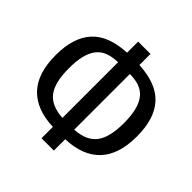

<svg xmlns="http://www.w3.org/2000/svg" viewBox="-184 -829 968 968"><g transform="rotate(45 300.0 -344.5)"><path d="M256 0V-81Q136 -85 73 -151Q10 -217 10 -347Q10 -472 69.5 -538Q129 -604 256 -610V-689H344V-610Q470 -604 530 -538.5Q590 -473 590 -347Q590 -217 527 -151Q464 -85 344 -81V0ZM104 -347Q104 -245 140 -198.5Q176 -152 258 -147V-544Q219 -543 190 -532.5Q161 -522 142 -498.5Q123 -475 113.5 -438Q104 -401 104 -347ZM496 -347Q496 -401 486.5 -438.5Q477 -476 458 -499.5Q439 -523 410 -533.5Q381 -544 342 -544V-147Q424 -152 460 -199Q496 -246 496 -347Z"/></g></svg>

Font: Wlorlttqgufhjawjgtejqphaquk
Style: Regular
Weight: 400
Monospace: yes
Designer: Carrois Corporate & Edenspiekermann
Foundry: Carrois Corporate GbR & Edenspiekermann AG
Version: Version 2.001